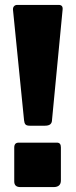

<svg xmlns="http://www.w3.org/2000/svg" viewBox="-20 -762 311 782"><path d="M228 -27Q228 0 198 0H63Q38 0 38 -23V-161Q38 -181 56 -181H212Q228 -181 228 -162ZM192 -275Q192 -262 185 -256Q178 -250 163 -250H101Q88 -250 83.5 -255.5Q79 -261 78 -272L33 -721Q32 -731 37 -736.5Q42 -742 50 -742H219Q237 -742 235 -723Z"/></svg>

Font: Libre Franklin Thin ExtraBold
Style: Regular
Weight: 800
Version: Version 3.000